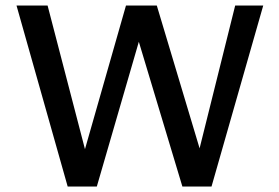

<svg xmlns="http://www.w3.org/2000/svg" viewBox="-20 -678 1016 698"><path d="M643 0 445 -658H550L740 -24H677L835 -658H937L749 0ZM226 0 40 -658H153L318 -24H257L438 -658H523L332 0Z"/></svg>

Font: Ysabeau Infant SemiBold
Style: Regular
Weight: 600
Designer: Christian Thalmann (Catharsis Fonts)
Version: Version 2.002; featfreeze: ss01,ss02,lnum